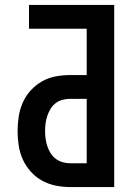

<svg xmlns="http://www.w3.org/2000/svg" viewBox="-20 -755 540 775"><path d="M263 0Q233 0 204 -6Q175 -12 149.5 -26Q124 -40 104 -62.5Q84 -85 72 -111.5Q60 -138 55.5 -167.5Q51 -197 51 -226Q51 -255 55.5 -284.5Q60 -314 72 -341Q84 -368 104 -390Q124 -412 149.5 -426.5Q175 -441 204 -446.5Q233 -452 263 -452H330V-639H97V-735H441V0ZM263 -96H330V-356H263Q247 -356 232 -352Q217 -348 204.5 -338.5Q192 -329 184 -315.5Q176 -302 171 -287.5Q166 -273 164 -257.5Q162 -242 162 -226Q162 -211 164 -195.5Q166 -180 171 -165Q176 -150 184 -137Q192 -124 204.5 -114.5Q217 -105 232 -100.5Q247 -96 263 -96Z"/></svg>

Font: Iosevka Fixed
Style: Bold
Weight: 700
Monospace: yes
Designer: Belleve Invis
Foundry: Belleve Invis
Version: Version 32.3.0